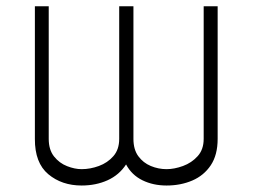

<svg xmlns="http://www.w3.org/2000/svg" viewBox="-20 -565 784 595"><path d="M88.1 -134.6V-545.5H131V-134.6Q131 -100.9 147.5 -80.1Q164.1 -59.3 187.9 -50.1Q211.6 -40.8 233 -40.8Q259.6 -40.8 286.4 -50.6Q313.2 -60.4 331.3 -81Q349.4 -101.6 349.4 -134.6V-545.5H393.5V-134.6Q393.5 -101.6 408.6 -81Q423.7 -60.4 447.3 -50.6Q470.9 -40.8 496.1 -40.8Q520.2 -40.8 547.1 -50.6Q573.9 -60.4 592.5 -81Q611.2 -101.6 611.2 -134.6V-545.5H654.5V-134.6Q654.5 -84.9 633.2 -52.9Q611.9 -21 575.8 -5.5Q539.8 9.9 496.1 9.9Q454.5 9.9 421.3 -6.4Q388.1 -22.7 370.7 -55.4Q349.4 -22.7 313.4 -6.4Q277.3 9.9 233 9.9Q171.5 9.9 129.6 -25.2Q87.7 -60.4 88.1 -134.6Z"/></svg>

Font: Inter UI Extra Light
Style: Regular
Weight: 200
Designer: Rasmus Andersson
Foundry: rsms
Version: 3.2;8d6f07862